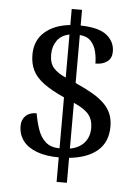

<svg xmlns="http://www.w3.org/2000/svg" viewBox="-57 -804 673 928"><g transform="rotate(5 279.5 -340.5)"><path d="M253 -40Q191 -40 146.5 -56.5Q102 -73 79 -103.5Q56 -134 56 -176Q56 -206 75 -224.5Q94 -243 128 -243Q135 -202 147.5 -165.5Q160 -129 185 -106.5Q210 -84 253 -84V-331Q191 -359 153.5 -386.5Q116 -414 99.5 -447Q83 -480 83 -524Q83 -592 129 -633Q175 -674 253 -682V-760H303V-684Q393 -682 431 -650.5Q469 -619 469 -572Q469 -540 447.5 -523.5Q426 -507 390 -507Q390 -536 383 -565Q376 -594 357.5 -614.5Q339 -635 303 -638V-405Q348 -385 382.5 -365.5Q417 -346 441 -323.5Q465 -301 477 -273.5Q489 -246 489 -210Q489 -135 440.5 -93Q392 -51 303 -42V79H253ZM303 -87Q348 -95 372.5 -123.5Q397 -152 397 -195Q397 -235 376 -260.5Q355 -286 303 -309ZM253 -636Q213 -628 193 -599.5Q173 -571 173 -532Q173 -490 193.5 -467Q214 -444 253 -427Z"/></g></svg>

Font: Noto Serif Khojki
Style: Regular
Weight: 400
Designer: Juan Bruce
Version: Version 2.002